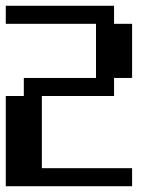

<svg xmlns="http://www.w3.org/2000/svg" viewBox="-20 -645 540 665"><path d="M0 -625H375V-562.5H437.5V-375H375V-312.5H125V-62.5H437.5V0H0V-312.5H62.5V-375H312.5V-562.5H0Z"/></svg>

Font: NeoDunggeunmo Code
Style: Regular
Weight: 400
Monospace: yes
Version: Version 1.600